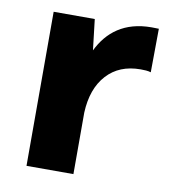

<svg xmlns="http://www.w3.org/2000/svg" viewBox="-67 -608 595 667"><g transform="rotate(10 230.0 -274.5)"><path d="M70.3 0H235.8V-217.3C238.3 -273.4 253.9 -317.9 283.7 -350.6C313 -382.8 352.5 -398.9 402.8 -398.9C416 -398.9 428.7 -398.4 439 -395L440.4 -548.8C432.1 -549.3 423.3 -549.3 415 -549.3C319.3 -549.3 261.2 -503.4 228 -435.1L215.3 -543.5H70.3Z"/></g></svg>

Font: Estedad ExtraBold
Style: Regular
Weight: 800
Designer: Amin Abedi
Version: Version 7.3